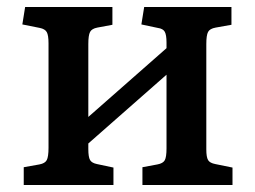

<svg xmlns="http://www.w3.org/2000/svg" viewBox="-20 -530 730 550"><path d="M48 0V-51L93 -59Q109 -62 114 -71.5Q119 -81 119 -107V-406Q119 -429 114 -438Q109 -447 94 -450L44 -460L52 -510H302V-459L259 -451Q243 -448 238 -438.5Q233 -429 233 -404V-195L457 -392V-408Q457 -430 452 -439Q447 -448 432 -450L385 -460L393 -510H643V-459L598 -451Q581 -448 576 -438.5Q571 -429 571 -404V-102Q571 -80 576 -71.5Q581 -63 597 -60L646 -50V0H388V-51L431 -59Q447 -62 452 -71Q457 -80 457 -105V-316L233 -119V-103Q233 -80 238 -71.5Q243 -63 258 -60L305 -50V0Z"/></svg>

Font: Literata 18pt Medium
Style: Regular
Weight: 500
Designer: Latin by Veronika Burian and Jose Scaglione. Greek by Irene Vlachou. Cyrillic by Vera Evstafieva.
Foundry: TypeTogether
Version: Version 3.103;gftools[0.9.29]